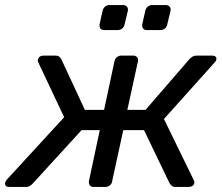

<svg xmlns="http://www.w3.org/2000/svg" viewBox="-45 -740 877 760"><path d="M-8 0Q-17 0 -21.5 -4Q-26 -8 -25 -16Q-24 -19 -22.5 -22Q-21 -25 -18 -29L209 -276L107 -492Q106 -495 105 -498.5Q104 -502 105 -504Q107 -512 113 -516Q119 -520 129 -520H174Q184 -520 189 -516Q194 -512 198 -505L291 -305H367L408 -497Q410 -507 417.5 -513.5Q425 -520 436 -520H482Q492 -520 497.5 -513.5Q503 -507 501 -497L459 -305H531L704 -505Q711 -512 717.5 -516Q724 -520 734 -520H793Q803 -520 808 -516Q813 -512 811 -504Q811 -499 804 -492L604 -269L721 -29Q723 -25 724 -22Q725 -19 724 -16Q723 -8 716.5 -4Q710 0 700 0H650Q640 0 635 -4.5Q630 -9 626 -15L525 -225H443L399 -23Q398 -13 390 -6.5Q382 0 372 0H326Q315 0 310.5 -6.5Q306 -13 307 -23L350 -225H278L86 -15Q81 -9 74 -4.5Q67 0 56 0ZM536 -621Q526 -621 521.5 -627Q517 -633 518 -643L530 -697Q532 -707 539.5 -713.5Q547 -720 557 -720H611Q621 -720 626.5 -713.5Q632 -707 630 -697L617 -643Q615 -633 607.5 -627Q600 -621 590 -621ZM367 -621Q357 -621 352.5 -627Q348 -633 349 -643L361 -697Q363 -707 370.5 -713.5Q378 -720 388 -720H442Q452 -720 457.5 -713.5Q463 -707 461 -697L448 -643Q446 -633 438.5 -627Q431 -621 421 -621Z"/></svg>

Font: Rubik
Style: Italic
Weight: 400
Italic angle: -12°
Designer: Hubert and Fischer
Foundry: Hubert and Fischer
Version: Version 2.300;gftools[0.9.30]